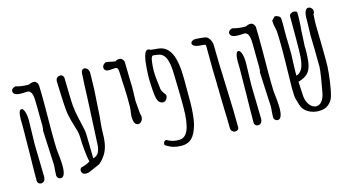

<svg xmlns="http://www.w3.org/2000/svg" viewBox="-77 -970 2325 1277"><g transform="rotate(-15 1085.5 -331.0)"><path d="M179.7 -335.9Q181.6 -283.7 185.1 -220.7Q189.5 -140.6 190.9 -100.6Q190.9 -84 188.5 -62.5Q186.5 -39.6 186.5 -24.4Q187 -14.2 194.8 -6.8Q202.6 0.5 212.9 0.5Q244.6 0.5 244.6 -77.6L244.1 -94.2Q243.7 -118.2 235.4 -188L234.9 -195.3Q232.9 -238.8 232.9 -323.7Q232.9 -380.4 233.4 -413.6Q233.9 -446.8 233.9 -503.4Q233.9 -588.9 231.9 -632.3Q231.4 -644.5 222.7 -654.8Q213.9 -665 202.6 -665Q184.1 -665 168.5 -655.8Q115.7 -655.8 79.1 -667.5Q66.9 -666 58.1 -658.9Q49.3 -651.9 49.3 -641.6Q49.3 -627 63.2 -619.4Q77.1 -611.8 104.5 -611.8Q118.2 -611.8 127 -612.3L145.5 -613.3Q179.7 -613.3 181.6 -544.4Q182.6 -517.1 182.6 -490.7V-464.4Q182.6 -408.2 183.6 -390.1L184.1 -377.9Q184.6 -349.6 179.7 -335.9ZM56.2 -423.8Q56.6 -413.1 56.6 -399.9Q56.6 -335 54.7 -212.9Q52.2 -110.4 52.2 -24.4Q52.2 -14.2 59.3 -7.1Q66.4 0 76.7 0Q91.8 0 99.6 -10.7Q107.4 -21.5 107.4 -38.6Q107.4 -72.8 105 -153.3Q104.5 -181.6 103.5 -212.9Q102.5 -244.1 102.5 -269Q102.5 -296.4 104.5 -345.7Q106.4 -395 106.4 -424.8Q106.4 -461.4 98.1 -486.3Q89.4 -510.7 79.1 -510.7Q73.2 -510.7 70.3 -509Q67.4 -507.3 65.4 -503.9Q61 -496.6 58.3 -480.7Q55.7 -464.8 55.7 -442.4Z M550.8 -664.6Q562.5 -664.6 572.3 -653.6Q582 -642.6 582 -625.5L581.1 -580.1Q579.6 -541.5 579.6 -516.1L569.8 -359.9Q567.4 -315.9 564.5 -294.4L561.5 -261.2L560.1 -236.8Q560.1 -181.6 553.5 -144.8Q546.9 -107.9 530 -78.9Q513.2 -49.8 482.4 -22.9L447.3 -7.8Q404.8 11.2 397.9 12.7Q389.6 14.2 383.3 14.2Q357.4 14.2 353 -8.3Q352.5 -10.3 352.5 -13.7Q352.5 -22.5 359.4 -31.7L399.4 -44.4L424.3 -57.6Q417 -88.4 412.1 -138.4Q407.2 -188.5 406.7 -228Q406.2 -250 402.1 -268.1Q397.9 -286.1 389.6 -311.5Q376.5 -352.1 368.9 -388.2Q361.3 -424.3 358.9 -481.9L355.5 -560.1Q354 -582.5 353 -624.5Q352.1 -660.6 387.2 -660.6Q395.5 -660.6 401.6 -653.1Q407.7 -645.5 408.2 -635.7Q408.7 -591.3 410.2 -545.4L411.6 -491.2Q412.6 -442.9 419.2 -404.8Q425.8 -366.7 437 -319.3Q444.3 -289.6 447.8 -270.5Q451.2 -251.5 451.7 -233.4L454.6 -71.3Q459.5 -72.8 467.8 -76.2Q476.1 -79.6 483.4 -86.7Q490.7 -93.8 493.2 -99.6Q494.1 -102.1 497.1 -109.1Q500 -116.2 502.4 -125.5Q504.9 -134.8 505.4 -146Q508.3 -199.2 510.3 -247.1L521.5 -481.4Q524.4 -570.8 527.3 -609.9Q528.3 -628.4 528.3 -632.3Q528.3 -648.4 534.7 -656.5Q541 -664.6 550.8 -664.6Z M836.9 -256.8Q836.9 -240.2 827.4 -227.1Q817.9 -213.9 803.2 -213.9Q772 -213.9 772 -276.4Q772 -283.7 774.4 -298.3Q778.3 -321.3 778.8 -340.3V-404.3Q778.8 -424.3 777.3 -451.2L776.9 -462.9L773.9 -516.1V-517.1L773.4 -526.9H773.9L772.9 -544.4L772.5 -557.6Q772 -580.1 770.8 -590.8Q769.5 -601.6 765.1 -607.4Q760.7 -613.3 751 -613.3L725.6 -611.8Q716.3 -610.4 709 -610.4Q675.3 -610.4 675.3 -637.2Q675.3 -656.2 700.2 -667.5Q716.3 -666 734.4 -661.6Q749 -658.2 764.6 -655.8Q773.4 -665 793.9 -665Q805.2 -665 814 -654.8Q822.8 -644.5 823.2 -632.3Q825.2 -576.7 825.2 -526.9Q827.1 -476.1 827.1 -462.9L826.7 -429.7Q826.2 -426.8 826.2 -419.9Q824.7 -384.8 824.7 -367.2V-366.7Q824.7 -357.9 830.6 -295.9L832.5 -275.9Q836.9 -265.1 836.9 -256.8Z M1122.1 -247.6Q1122.1 -142.1 1101.8 -92Q1081.5 -42 1039.6 -42Q1022 -42 1006.1 -44.4Q990.2 -46.9 974.1 -54.2Q972.2 -55.2 963.9 -59.1Q957 -63.5 951.7 -64Q945.3 -63.5 940.2 -56.6Q935.1 -49.8 934.6 -42.5V-38.1Q936 -33.7 941.9 -29.3Q966.8 -13.7 991.2 -6.8Q1015.6 0 1045.9 0Q1089.8 0 1116.5 -26.6Q1143.1 -53.2 1159.7 -113.8Q1166.5 -137.7 1170.7 -182.1Q1174.8 -226.6 1174.8 -262.7V-423.3Q1174.8 -541.5 1147.2 -600.1Q1119.6 -658.7 1060.5 -664.6L1010.3 -669.4Q1001.5 -676.3 993.2 -676.3Q974.6 -676.3 965.3 -642.6Q956.1 -608.9 953.1 -562.5L952.1 -548.3Q951.7 -541.5 950.7 -523.2Q949.7 -504.9 949.7 -490.2Q949.7 -477.1 950.2 -470.7L950.7 -456.5Q953.1 -401.4 956.3 -375Q959.5 -348.6 967.5 -332.5Q975.6 -316.4 992.2 -312Q998 -311 1000.5 -311Q1011.2 -311 1018.6 -317.9Q1025.9 -324.7 1029.3 -333.5Q1032.7 -342.3 1032.7 -347.2Q1032.7 -352.5 1030.3 -356.9Q1027.8 -361.3 1022.9 -367.2Q1014.2 -377.4 1009 -388.4Q1003.9 -399.4 1003.4 -418.9Q993.7 -484.9 993.7 -528.3Q993.7 -545.4 995.1 -563Q998.5 -600.6 1002.7 -614.3Q1006.8 -627.9 1015.6 -629.9L1048.3 -625.5Q1073.7 -622.1 1089.1 -603.3Q1104.5 -584.5 1111.6 -545.9Q1118.7 -507.3 1118.7 -444.3L1121.6 -321.8Q1122.1 -292 1122.1 -247.6Z M1439 -20Q1439 -11.2 1431.9 -5.4Q1424.8 0.5 1414.6 0.5Q1402.3 0.5 1393.3 -8.1Q1384.3 -16.6 1384.3 -28.3Q1384.3 -75.7 1380.9 -164.6Q1378.4 -239.7 1378.4 -273.4V-300.3L1377.4 -312.5Q1377 -317.9 1377 -324.7Q1377 -330.6 1377.4 -332V-336.4Q1374 -418 1374 -574.2V-599.6Q1373.5 -610.4 1353.5 -611.3Q1333.5 -611.3 1317.9 -614.5Q1302.2 -617.7 1293.5 -623.5Q1283.2 -630.4 1283.2 -640.6Q1283.2 -649.4 1293.5 -655.8Q1303.7 -662.1 1314.9 -662.1Q1326.2 -662.1 1343.8 -660.2L1363.8 -658.2L1370.6 -657.2Q1392.6 -656.2 1404.3 -642.3Q1416 -628.4 1419.9 -613.5Q1423.8 -598.6 1423.8 -591.3Q1423.8 -496.1 1433.1 -272.9Q1439 -129.9 1439 -20Z M1673.3 -335.9Q1675.3 -283.7 1678.7 -220.7Q1683.1 -140.6 1684.6 -100.6Q1684.6 -84 1682.1 -62.5Q1680.2 -39.6 1680.2 -24.4Q1680.7 -14.2 1688.5 -6.8Q1696.3 0.5 1706.5 0.5Q1738.3 0.5 1738.3 -77.6L1737.8 -94.2Q1737.3 -118.2 1729 -188L1728.5 -195.3Q1726.6 -238.8 1726.6 -323.7Q1726.6 -380.4 1727.1 -413.6Q1727.5 -446.8 1727.5 -503.4Q1727.5 -588.9 1725.6 -632.3Q1725.1 -644.5 1716.3 -654.8Q1707.5 -665 1696.3 -665Q1677.7 -665 1662.1 -655.8Q1609.4 -655.8 1572.8 -667.5Q1560.5 -666 1551.8 -658.9Q1543 -651.9 1543 -641.6Q1543 -627 1556.9 -619.4Q1570.8 -611.8 1598.1 -611.8Q1611.8 -611.8 1620.6 -612.3L1639.2 -613.3Q1673.3 -613.3 1675.3 -544.4Q1676.3 -517.1 1676.3 -490.7V-464.4Q1676.3 -408.2 1677.2 -390.1L1677.7 -377.9Q1678.2 -349.6 1673.3 -335.9ZM1549.8 -423.8Q1550.3 -413.1 1550.3 -399.9Q1550.3 -335 1548.3 -212.9Q1545.9 -110.4 1545.9 -24.4Q1545.9 -14.2 1553 -7.1Q1560.1 0 1570.3 0Q1585.4 0 1593.3 -10.7Q1601.1 -21.5 1601.1 -38.6Q1601.1 -72.8 1598.6 -153.3Q1598.1 -181.6 1597.2 -212.9Q1596.2 -244.1 1596.2 -269Q1596.2 -296.4 1598.1 -345.7Q1600.1 -395 1600.1 -424.8Q1600.1 -461.4 1591.8 -486.3Q1583 -510.7 1572.8 -510.7Q1566.9 -510.7 1564 -509Q1561 -507.3 1559.1 -503.9Q1554.7 -496.6 1552 -480.7Q1549.3 -464.8 1549.3 -442.4Z M2117.2 -387.7Q2117.2 -369.1 2118.2 -298.8Q2119.1 -263.2 2113.3 -206.5Q2107.4 -149.9 2097.9 -101.1Q2088.4 -52.2 2077.6 -35.6Q2061.5 -9.8 2039.6 1.7Q2017.6 13.2 1986.3 13.2Q1947.3 13.2 1914.6 -5.6Q1881.8 -24.4 1871.1 -58.1L1866.2 -73.7Q1859.9 -93.3 1856.9 -105.2Q1854 -117.2 1853 -135.7Q1851.6 -163.1 1851.6 -186Q1851.6 -213.4 1853 -250Q1855 -362.8 1855 -348.1V-357.9Q1856 -419.4 1856 -442.9Q1856 -517.1 1853 -570.3Q1852.5 -576.2 1847.2 -601.6Q1843.3 -615.7 1842.3 -631.3L1841.3 -647.9L1864.3 -671.4Q1878.4 -671.4 1890.6 -663.6Q1902.8 -655.8 1903.3 -644Q1904.3 -633.8 1904.3 -604Q1904.3 -575.2 1903.8 -558.1V-522Q1903.8 -498.5 1904.8 -487.3L1905.3 -458.5Q1905.3 -435.5 1905.8 -429.2V-422.4Q1906.2 -415.5 1906.2 -402.3Q1906.2 -397 1904.3 -353L1903.8 -342.8Q1901.9 -308.1 1901.9 -276.9Q1901.9 -259.8 1902.3 -252.9Q1910.6 -254.4 1918.5 -259.8Q1938.5 -273.4 1948.2 -299.8Q1958 -326.2 1960.7 -366.9Q1963.4 -407.7 1963.4 -482.4V-568.8V-641.6Q1963.4 -648.9 1964.8 -652.6Q1966.3 -656.2 1970.9 -659.7Q1975.6 -663.1 1987.3 -668.9Q2002.9 -668.9 2009.3 -665.8Q2015.6 -662.6 2016.4 -658.2Q2017.1 -653.8 2017.1 -640.6Q2017.1 -626.5 2016.1 -601.1Q2015.1 -575.7 2013.7 -561Q2010.3 -529.8 2010.3 -511.2Q2010.3 -494.6 2008.3 -469.7Q2005.9 -439 2005.9 -427.7Q2005.9 -422.9 2006.3 -419.4Q2006.8 -415.5 2006.8 -410.6Q2006.8 -341.8 1999 -303.5Q1991.2 -265.1 1969.5 -243.4Q1947.8 -221.7 1904.8 -210L1910.2 -111.8Q1911.6 -87.4 1921.4 -66.7Q1931.2 -45.9 1946 -33.9Q1960.9 -22 1978 -22Q2001 -22 2017.1 -42.7Q2033.2 -63.5 2039.6 -97.2Q2046.9 -134.3 2056.4 -194.3Q2065.9 -254.4 2065.9 -273.9L2065.4 -279.3Q2064.9 -295.4 2064.9 -332Q2064.9 -393.6 2063 -439Q2062 -456.5 2062 -486.8Q2062 -514.6 2064 -551.8Q2064.9 -585.9 2064.9 -597.7Q2064.5 -632.3 2072.3 -650.6Q2080.1 -668.9 2094.7 -668.9Q2106.4 -668.9 2115.2 -659.7Q2124 -650.4 2124.5 -638.2Q2124.5 -626 2117.2 -617.7L2116.2 -596.2Q2113.8 -563 2114.3 -543.9L2114.7 -526.9Q2115.7 -481 2115.7 -476.1Q2116.7 -444.8 2116.7 -423.3Q2116.7 -401.9 2117.2 -387.7Z"/></g></svg>

Font: Amatica SC
Style: Bold
Weight: 400
Designer: Vernon Adams, Ben Nathan
Foundry: newtypography
Version: Version 2.000